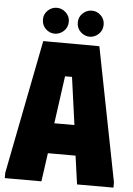

<svg xmlns="http://www.w3.org/2000/svg" viewBox="-59 -917 668 961"><g transform="rotate(5 275.5 -436.5)"><path d="M2 0V-27L134 -700L416 -699L548 -27V0H365L345 -143H206L186 0ZM225 -295H326L293 -534H258ZM187 -742Q162 -742 142.5 -760.5Q123 -779 123 -808Q123 -835 142.5 -853.5Q162 -872 188 -872Q213 -872 233 -853.5Q253 -835 253 -808Q253 -779 233 -760.5Q213 -742 187 -742ZM363 -742Q338 -742 318 -760.5Q298 -779 298 -808Q298 -836 318 -854.5Q338 -873 363 -873Q389 -873 408.5 -854.5Q428 -836 428 -808Q428 -779 408 -760.5Q388 -742 363 -742Z"/></g></svg>

Font: Phudu ExtraBold
Style: Regular
Weight: 800
Version: Version 1.005;gftools[0.9.23]